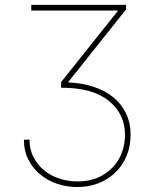

<svg xmlns="http://www.w3.org/2000/svg" viewBox="-20 -747 631 777"><path d="M99.4 -181.8Q99.4 -142.4 115.6 -111Q131.7 -79.5 158.6 -57.7Q185.4 -35.9 220.3 -24.3Q255.3 -12.8 292.6 -12.8Q354 -12.8 397.4 -39.1Q441.4 -65.7 463.6 -108.1Q485.8 -150.6 485.8 -201.7Q485.8 -285.5 420.5 -338.8Q355.1 -392 228.7 -392H227.3V-414.8L456 -701.7V-704.5H106.5V-727.3H490.1V-708.8L257.1 -416.2V-413.4Q313.2 -410.9 359.6 -395.4Q405.9 -380 438.9 -353Q471.9 -326 490.2 -287.8Q508.5 -249.6 508.5 -201.7Q508.5 -155.2 492.4 -116.3Q476.2 -77.4 447.4 -49.4Q418.7 -21.3 379.1 -5.7Q339.5 9.9 292.6 9.9Q250.7 9.9 211.8 -3Q172.9 -16 142.9 -40.7Q112.9 -65.3 94.8 -101Q76.7 -136.7 76.7 -181.8Z"/></svg>

Font: Inter P Thin
Style: Regular
Weight: 100
Designer: Rasmus Andersson
Foundry: rsms
Version: Version 3.018;git-588b23468